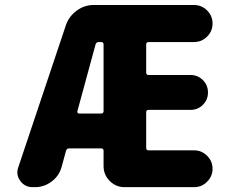

<svg xmlns="http://www.w3.org/2000/svg" viewBox="-20 -775 941 774"><path d="M292 -327.1Q291 -323.2 293 -320.3Q294.9 -317.4 298.8 -317.4H387.7Q397.5 -317.4 397.5 -327.1V-595.7Q397.5 -605.5 387.7 -605.5H377.9Q368.2 -605.5 365.2 -595.7ZM246.1 -674.8Q258.8 -710 289.6 -732.4Q320.3 -754.9 358.4 -754.9H761.7Q793 -754.9 814.9 -732.9Q836.9 -710.9 836.9 -680.2Q836.9 -649.4 814.9 -627.4Q793 -605.5 761.7 -605.5H579.1Q569.3 -605.5 569.3 -595.7V-482.4Q569.3 -472.7 579.1 -472.7H748Q777.3 -472.7 797.9 -452.1Q818.4 -431.6 818.4 -402.3Q818.4 -373 797.9 -352.5Q777.3 -332 748 -332H579.1Q569.3 -332 569.3 -322.3V-178.7Q569.3 -168.9 579.1 -168.9H762.7Q793 -168.9 814.9 -147Q836.9 -125 836.9 -94.7Q836.9 -64.5 814.9 -42.5Q793 -20.5 762.7 -20.5H482.4Q447.3 -20.5 422.4 -45.4Q397.5 -70.3 397.5 -105.5V-167Q397.5 -176.8 387.7 -176.8H258.8Q249 -176.8 246.1 -167L228.5 -102.5Q218.8 -66.4 188.5 -43.5Q158.2 -20.5 121.1 -20.5H111.3Q80.1 -20.5 61.5 -45.9Q49.8 -62.5 49.8 -80.1Q49.8 -90.8 53.7 -100.6Z"/></svg>

Font: Gen Jyuu GothicX Heavy
Style: Bold
Weight: 900
Designer: [Source Han Sans]
Ryoko NISHIZUKA  (kana & ideographs); Paul D. Hunt (Latin, Greek & Cyrillic); Wenlong ZHANG  (bopomofo
Version: Version 1.002.20150607